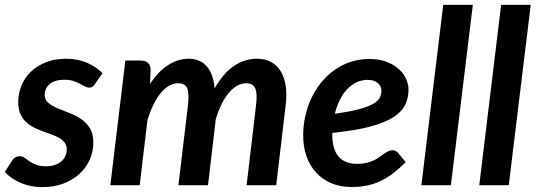

<svg xmlns="http://www.w3.org/2000/svg" viewBox="-29 -763 2212 791"><path d="M362 -416.5Q356.5 -408.5 351.5 -405.2Q346.5 -402 338.5 -402Q329.5 -402 320.5 -407Q311.5 -412 299.8 -418.2Q288 -424.5 272.8 -429.5Q257.5 -434.5 236.5 -434.5Q197 -434.5 176 -416.8Q155 -399 155 -372.5Q155 -352 169.8 -339.5Q184.5 -327 207 -317.5Q229.5 -308 255.2 -298.2Q281 -288.5 303.5 -273.8Q326 -259 340.8 -235.8Q355.5 -212.5 355.5 -176Q355.5 -139 340.8 -105.5Q326 -72 298.5 -46.8Q271 -21.5 232.2 -6.8Q193.5 8 145 8Q121 8 98 3.2Q75 -1.5 55.2 -10Q35.5 -18.5 19 -30Q2.5 -41.5 -9 -55L21.5 -102Q27 -110.5 34.5 -115Q42 -119.5 53 -119.5Q63.5 -119.5 72 -113Q80.5 -106.5 91.8 -98.8Q103 -91 119.2 -84.5Q135.5 -78 161 -78Q181.5 -78 197.2 -83.5Q213 -89 224 -98.5Q235 -108 240.5 -120.5Q246 -133 246 -147Q246 -164 237.5 -175.2Q229 -186.5 214.8 -194.8Q200.5 -203 182.5 -209.2Q164.5 -215.5 145.8 -222.5Q127 -229.5 109.2 -238.5Q91.5 -247.5 77.2 -261.2Q63 -275 54.5 -294.8Q46 -314.5 46 -343Q46 -377 59 -409.2Q72 -441.5 97 -466.2Q122 -491 158.8 -506Q195.5 -521 243 -521Q292 -521 330 -504.2Q368 -487.5 393.5 -461.5Z M425.5 0 487.5 -513.5H550.5Q570 -513.5 580.8 -504Q591.5 -494.5 591.5 -473.5L589 -417Q623.5 -469.5 664 -495.2Q704.5 -521 748.5 -521Q795.5 -521 823 -489.5Q850.5 -458 855 -398.5Q891 -461.5 934.8 -491.2Q978.5 -521 1030 -521Q1062.5 -521 1087 -508Q1111.5 -495 1127 -470.2Q1142.5 -445.5 1148 -409.2Q1153.5 -373 1147.5 -326.5L1109 0H987L1025.5 -326.5Q1032 -376.5 1022.8 -398.2Q1013.5 -420 985.5 -420Q966.5 -420 948.5 -410Q930.5 -400 914.2 -381Q898 -362 884.2 -334.5Q870.5 -307 860 -272.5L828 0H706L745 -326.5Q751 -376.5 742.5 -398.2Q734 -420 705.5 -420Q685.5 -420 667.2 -409.5Q649 -399 632.8 -379.2Q616.5 -359.5 602.8 -331.2Q589 -303 578.5 -268L546.5 0Z M1486 -434Q1461 -434 1439.5 -423.8Q1418 -413.5 1400.8 -395Q1383.5 -376.5 1370.8 -350.8Q1358 -325 1350.5 -294.5Q1412.5 -303 1450.2 -313.2Q1488 -323.5 1508.5 -335.2Q1529 -347 1535.8 -360.8Q1542.5 -374.5 1542.5 -389.5Q1542.5 -397 1539.2 -405Q1536 -413 1529.2 -419.2Q1522.5 -425.5 1511.8 -429.8Q1501 -434 1486 -434ZM1340 -209Q1340 -88 1442.5 -88Q1464.5 -88 1481.5 -92.2Q1498.5 -96.5 1511.2 -102.5Q1524 -108.5 1534.2 -116Q1544.5 -123.5 1553.2 -129.5Q1562 -135.5 1570.5 -139.8Q1579 -144 1589 -144Q1595 -144 1600.8 -141Q1606.5 -138 1611 -133L1642.5 -95Q1616 -68.5 1590.5 -49Q1565 -29.5 1538.5 -17Q1512 -4.5 1482.5 1.5Q1453 7.5 1418.5 7.5Q1373.5 7.5 1337 -7.8Q1300.5 -23 1274.5 -50.8Q1248.5 -78.5 1234.2 -117.8Q1220 -157 1220 -205.5Q1220 -246 1228.8 -285Q1237.5 -324 1254 -359Q1270.5 -394 1294.5 -423.5Q1318.5 -453 1348.8 -474.5Q1379 -496 1415.2 -508Q1451.5 -520 1493 -520Q1533 -520 1563.2 -508.5Q1593.5 -497 1613.8 -478.8Q1634 -460.5 1644 -438Q1654 -415.5 1654 -394Q1654 -359.5 1640.2 -331Q1626.5 -302.5 1591.2 -280Q1556 -257.5 1495 -241.2Q1434 -225 1340 -215.5Z M1707 0 1797 -743H1919L1828.5 0Z M1945.5 0 2035.5 -743H2157.5L2067 0Z"/></svg>

Font: Lato 2
Style: Bold Italic
Weight: 700
Italic angle: -7°
Designer: Lukasz Dziedzic with Adam Twardoch and Botio Nikoltchev
Foundry: tyPoland Lukasz Dziedzic
Version: Version 2.015; 2015-08-06; http://www.latofonts.com/